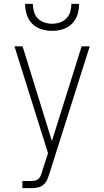

<svg xmlns="http://www.w3.org/2000/svg" viewBox="-20 -760 540 995"><path d="M96 215V178H143Q153 178 163.5 175.5Q174 173 181 165.5Q188 158 192 148Q196 138 199 128Q199 128 199 127.5Q199 127 199 127Q199 127 199 126.5Q199 126 199 126L229 34L55 -520H97L249 -29L403 -520H445L237 137Q237 137 237 137Q237 137 237 137Q237 137 237 137Q237 137 237 137Q232 153 225.5 169Q219 185 206 196.5Q193 208 176.5 211.5Q160 215 143 215ZM250 -600Q222 -600 194.5 -608.5Q167 -617 147 -637Q127 -657 118.5 -684.5Q110 -712 110 -740H150Q150 -720 156 -699.5Q162 -679 176 -664.5Q190 -650 210 -643.5Q230 -637 250 -637Q270 -637 290 -643.5Q310 -650 324 -664.5Q338 -679 344 -699.5Q350 -720 350 -740H390Q390 -712 381.5 -684.5Q373 -657 353 -637Q333 -617 305.5 -608.5Q278 -600 250 -600Z"/></svg>

Font: Zed Sans Extralight
Style: Regular
Weight: 200
Designer: Belleve Invis
Foundry: Belleve Invis
Version: Version 1.0.0; ttfautohint (v1.8.4)